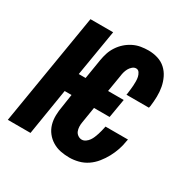

<svg xmlns="http://www.w3.org/2000/svg" viewBox="-144 -649 770 777"><g transform="rotate(30 241.5 -260.0)"><path d="M275 8Q253 8 233 4Q213 0 195.5 -10.5Q178 -21 165.5 -37Q153 -53 147.5 -72.5Q142 -92 142.5 -113.5Q143 -135 147 -156L156 -216H124L89 0H-17L69 -520H175L139 -304H171L186 -396Q189 -414 194.5 -431Q200 -448 210.5 -464Q221 -480 235 -492.5Q249 -505 266 -513.5Q283 -522 301 -525Q319 -528 336 -528Q359 -528 380 -521.5Q401 -515 416.5 -501Q432 -487 441.5 -467.5Q451 -448 455 -426.5Q459 -405 458.5 -382.5Q458 -360 455 -337L453 -328H348L349 -333Q350 -343 351.5 -353.5Q353 -364 353.5 -374Q354 -384 354 -394Q354 -404 352 -413.5Q350 -423 344.5 -431.5Q339 -440 329 -440Q320 -440 312 -433Q304 -426 299.5 -417.5Q295 -409 292.5 -400Q290 -391 289 -382L276 -304H349L334 -216H261L249 -142Q247 -131 247.5 -120.5Q248 -110 251.5 -101Q255 -92 263.5 -86Q272 -80 282 -80Q291 -80 299.5 -86Q308 -92 313.5 -100Q319 -108 322.5 -116.5Q326 -125 329 -134Q332 -143 334 -151.5Q336 -160 338 -169L339 -174H444L442 -165Q439 -144 432 -123.5Q425 -103 414.5 -83.5Q404 -64 389.5 -46Q375 -28 356.5 -15.5Q338 -3 316.5 2.5Q295 8 275 8Z"/></g></svg>

Font: Iosevka Extrabold
Style: Italic
Weight: 800
Italic angle: -9°
Monospace: yes
Designer: Belleve Invis
Foundry: Belleve Invis
Version: Version 32.5.0; ttfautohint (v1.8.4)